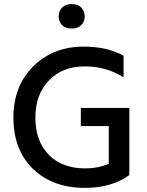

<svg xmlns="http://www.w3.org/2000/svg" viewBox="-20 -915 721 943"><path d="M615.2 -384.8H377V-295.9H514.2V-109.9Q460 -87.9 399.9 -87.9Q285.2 -87.9 219.5 -154.8Q153.8 -221.7 153.8 -337.9Q153.8 -451.2 220.5 -520Q287.1 -588.9 395 -588.9Q501 -589.4 586.9 -535.2V-641.1Q508.3 -686 391.1 -686Q241.2 -686 143.6 -589.4Q45.9 -492.7 45.9 -337.9Q45.9 -178.2 142.3 -85.2Q238.8 7.8 397 7.8Q528.3 7.8 615.2 -55.2L613.8 -62H615.2ZM268.1 -834.5Q268.1 -809.1 284.7 -792Q301.3 -774.9 332 -774.9Q362.8 -774.9 379.4 -792Q396 -809.1 396 -834.5Q396 -860.4 379.4 -877.7Q362.8 -895 332 -895Q301.3 -895 284.7 -877.7Q268.1 -860.4 268.1 -834.5Z"/></svg>

Font: FAU Chimera Medium
Style: Regular
Weight: 500
Version: Version 1.002;hotconv 1.0.117;makeotfexe 2.5.65602